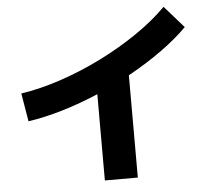

<svg xmlns="http://www.w3.org/2000/svg" viewBox="-58 -870 1116 1010"><g transform="rotate(-5 500.0 -364.5)"><path d="M57 -417Q157 -432 266.5 -468.5Q376 -505 482.5 -558Q589 -611 682 -674.5Q775 -738 842 -806L944 -690Q885 -631 807 -575Q729 -519 639.5 -469Q550 -419 455 -378.5Q360 -338 265 -309.5Q170 -281 82 -268ZM455 77V-498H629V77Z"/></g></svg>

Font: M PLUS 1 Thin ExtraBold
Style: Regular
Weight: 800
Version: Version 1.001